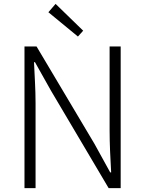

<svg xmlns="http://www.w3.org/2000/svg" viewBox="-20 -968 747 988"><path d="M106 0H163V-437C163 -510 158 -578 155 -648H160L242 -502L539 0H601V-729H544V-297C544 -226 548 -153 552 -81H547L466 -228L168 -729H106ZM381 -780 408 -810 266 -948 229 -905Z"/></svg>

Font: Noto Sans JP Light
Style: Regular
Weight: 300
Designer: Ryoko NISHIZUKA (kana & ideographs); Paul D. Hunt (Latin, Greek & Cyrillic); Wenlong ZHANG (bopomofo); Sandoll Communica
Foundry: Adobe Systems Incorporated
Version: Version 1.004;PS 1.004;hotconv 1.0.82;makeotf.lib2.5.63406